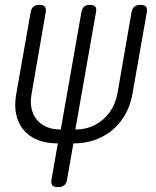

<svg xmlns="http://www.w3.org/2000/svg" viewBox="-20 -760 640 790"><path d="M218 10Q201 10 195 2Q189 -6 192 -22L218 -170Q155 -170 113 -195Q71 -220 53.5 -266Q36 -312 47 -374L106 -709Q109 -725 117.5 -732.5Q126 -740 142 -740Q158 -740 164.5 -732.5Q171 -725 168 -709L110 -374Q102 -331 114.5 -297.5Q127 -264 157 -245.5Q187 -227 230 -227L315 -710Q318 -725 326 -732.5Q334 -740 350 -740Q366 -740 372 -732.5Q378 -725 375 -710L290 -227Q334 -227 370 -245.5Q406 -264 430.5 -297.5Q455 -331 463 -374L521 -709Q524 -725 533 -732.5Q542 -740 558 -740Q574 -740 580.5 -732.5Q587 -725 584 -709L525 -374Q514 -312 480.5 -266Q447 -220 396 -195Q345 -170 282 -170L256 -22Q254 -6 244.5 2Q235 10 218 10Z"/></svg>

Font: Maple Mono NL ExtraLight
Style: Italic
Weight: 275
Italic angle: -10°
Monospace: yes
Designer: subframe7536
Version: Version 7.000